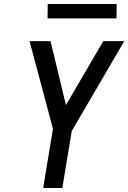

<svg xmlns="http://www.w3.org/2000/svg" viewBox="-20 -941 642 961"><path d="M196 0 245 -296 128 -735H233L310 -415L497 -735H602L339 -285L292 0ZM563 -849H218L219 -921H564Z"/></svg>

Font: Iosevka Custom Medium
Style: Italic
Weight: 500
Italic angle: -9°
Designer: Belleve Invis
Foundry: Belleve Invis
Version: Version 27.0.1